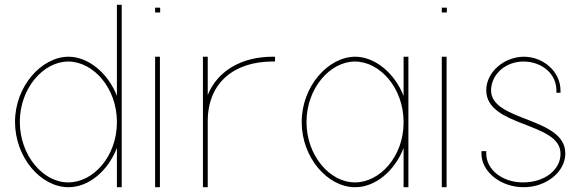

<svg xmlns="http://www.w3.org/2000/svg" viewBox="-20 -789 2435 799"><path d="M42.5 -282C42.5 -430 152.5 -552 264.5 -553C347.5 -553 429.3 -485.1 466.5 -390.2V-759V-769H486.5V-759V-286C486.5 -284.7 486.5 -283.3 486.5 -282V-20V-10H466.5V-20V-173.3C429.5 -77.3 348.4 -9.3 264.5 -10C150.5 -10 42.5 -133 42.5 -282ZM62.5 -282C62.5 -141 160.5 -29 264.5 -30C368.3 -30 465.5 -137.8 466.5 -277.7V-282C466.5 -422 369.5 -532 264.5 -533C160.5 -533 62.5 -422 62.5 -282Z M635.5 -737H625.5V-757H635.5H636.5H646.5V-737H636.5ZM625.5 -543V-553H645.5V-543V-20V-10H625.5V-20Z M844.5 -393.6C886.1 -496.5 988.5 -553 1114.5 -553H1124.5V-533H1114.5C955.9 -533 845.5 -446.6 844.5 -286.4V-282V-272V-20V-10H824.5V-20V-272V-282C824.5 -283.4 824.5 -284.7 824.5 -286.1V-543V-553H844.5V-543Z M1235.5 -281C1235.5 -430 1345.5 -552 1457.5 -553C1540.5 -553 1622.3 -485.1 1659.5 -389.8V-543V-553H1679.5V-543V-285C1679.5 -283.7 1679.5 -282.3 1679.5 -281V-20V-10H1659.5V-20V-172.9C1622.5 -77.3 1541.4 -9.3 1457.5 -10C1343.5 -10 1235.5 -133 1235.5 -281ZM1255.5 -281C1255.5 -141 1353.5 -29 1457.5 -30C1561.3 -30 1658.5 -137.8 1659.5 -276.7V-281C1659.5 -422 1562.5 -532 1457.5 -533C1353.5 -533 1255.5 -422 1255.5 -281Z M1828.5 -737H1818.5V-757H1828.5H1829.5H1839.5V-737H1829.5ZM1818.5 -543V-553H1838.5V-543V-20V-10H1818.5V-20Z M2312.5 -413V-403H2295.5V-413C2295.5 -480 2237.7 -532 2159.5 -533C2082.2 -533 2024.3 -479 2023.5 -413C2023.5 -282 2333.5 -303 2332.5 -150C2332.5 -73 2251.6 -9 2158 -10C2065.3 -10 1983.5 -73 1983.5 -150V-160H2003.5V-150C2003.5 -83 2071.3 -29 2158 -30C2245.5 -30 2313.5 -82 2312.5 -150C2312.5 -282 2004.5 -259 2003.5 -413C2003.5 -490 2077.9 -552 2159.5 -553C2242 -553 2312.5 -490 2312.5 -413Z"/></svg>

Font: Nordica Plus
Style: NordicaClassicUltraLightCond
Weight: 300
Version: Version 1.01